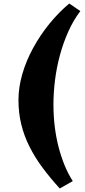

<svg xmlns="http://www.w3.org/2000/svg" viewBox="-20 -851 482 1092"><path d="M85 -282Q85 -354 107 -430Q129 -506 169 -579Q209 -652 261.5 -716.5Q314 -781 374 -831L437 -788Q398 -737 369 -672.5Q340 -608 321 -538Q302 -468 293 -396Q284 -324 284 -257Q284 -191 291.5 -130Q299 -69 313.5 -13.5Q328 42 348 90.5Q368 139 394 179L320 221Q266 162 222.5 103.5Q179 45 148 -16.5Q117 -78 101 -143.5Q85 -209 85 -282Z"/></svg>

Font: Literata 18pt ExtraBold
Style: Italic
Weight: 800
Italic angle: -2°
Designer: Latin by Veronika Burian and Jose Scaglione. Greek by Irene Vlachou. Cyrillic by Vera Evstafieva
Foundry: TypeTogether
Version: Version 3.103;gftools[0.9.29]